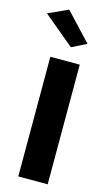

<svg xmlns="http://www.w3.org/2000/svg" viewBox="-154 -1035 621 1085"><g transform="rotate(15 156.0 -492.5)"><path d="M-8 -932 172 -782 258 -825 108 -985ZM74 -700V0H246V-700Z"/></g></svg>

Font: Jost
Style: Bold
Weight: 700
Version: Version 3.710